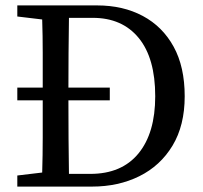

<svg xmlns="http://www.w3.org/2000/svg" viewBox="-20 -690 750 710"><path d="M386 -319H233Q233 -243 233.5 -176.5Q234 -110 235 -47H314Q430 -47 492 -122.5Q554 -198 554 -334Q554 -475 493 -549.5Q432 -624 323 -624H235Q234 -559 233.5 -493.5Q233 -428 233 -366H386ZM44 -629V-670H339Q435 -670 508 -631Q581 -592 622 -517.5Q663 -443 663 -334Q663 -226 618 -151.5Q573 -77 495.5 -38.5Q418 0 320 0H44V-41L136 -52Q138 -116 138 -182.5Q138 -249 138 -319H44V-366H138Q138 -432 138 -494.5Q138 -557 136 -618Z"/></svg>

Font: Source Serif 4
Style: Regular
Weight: 400
Designer: Frank Grießhammer
Foundry: Adobe
Version: Version 4.005;hotconv 1.1.0;makeotfexe 2.6.0